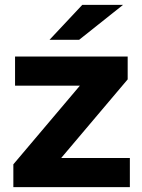

<svg xmlns="http://www.w3.org/2000/svg" viewBox="-20 -771 583 791"><path d="M35 0V-94L353 -470L380 -418H42V-538H506V-444L188 -68L160 -120H515V0ZM184 -607 319 -751H487L306 -607Z"/></svg>

Font: Montserrat Thin
Style: Bold
Weight: 700
Version: Version 9.000